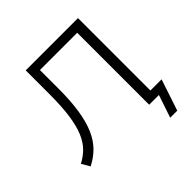

<svg xmlns="http://www.w3.org/2000/svg" viewBox="-217 -883 1213 1213"><g transform="rotate(-45 389.5 -276.5)"><path d="M624 152 675 0H588V-643H255V-476Q255 -368 242.5 -287Q230 -206 205 -148Q180 -90 141.5 -51Q103 -12 51 14L19 -41Q61 -63 93 -95Q125 -127 146.5 -178Q168 -229 179 -305.5Q190 -382 190 -493V-705H657V-58H757L687 152Z"/></g></svg>

Font: Nunito Sans 8pt Light
Style: Regular
Weight: 300
Version: Version 3.101;gftools[0.9.27]